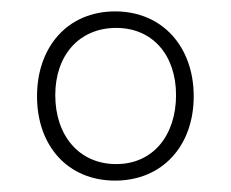

<svg xmlns="http://www.w3.org/2000/svg" viewBox="-20 -745 405 337"><path d="M182 -428C265 -428 320 -489 320 -576C320 -663 265 -725 182 -725C99 -725 45 -663 45 -576C45 -489 99 -428 182 -428ZM184 -457C118 -457 77 -508 77 -578C77 -648 119 -696 184 -696C248 -696 289 -648 289 -578C289 -508 249 -457 184 -457Z"/></svg>

Font: Noto Serif Hebrew SemiCondensed ExtraLight
Style: Regular
Weight: 200
Width: 4
Designer: Monotype Design Team
Foundry: Monotype Imaging Inc.
Version: Version 2.004